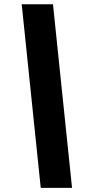

<svg xmlns="http://www.w3.org/2000/svg" viewBox="-20 -782 422 911"><path d="M173.3 109.4 83 -761.7H231.4L321.8 109.4Z"/></svg>

Font: Inter Display Extra Bold
Style: Italic
Weight: 800
Italic angle: -9.39999°
Designer: Rasmus Andersson
Foundry: rsms
Version: Version 4.000;git-4fc901f